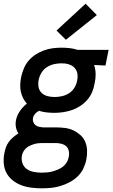

<svg xmlns="http://www.w3.org/2000/svg" viewBox="-43 -801 613 1043"><path d="M185 222Q156 222 127.5 218.5Q99 215 73.5 205.5Q48 196 26.5 179Q5 162 -7.5 139Q-20 116 -22.5 87.5Q-25 59 -19 30Q-16 14 -10.5 -1.5Q-5 -17 5.5 -31Q16 -45 29 -56Q42 -67 57 -76Q47 -91 43.5 -110Q40 -129 44 -149Q49 -174 65 -197.5Q81 -221 103 -238Q91 -251 82.5 -268Q74 -285 70 -303.5Q66 -322 67 -342.5Q68 -363 72 -383Q77 -406 86.5 -429Q96 -452 112.5 -471.5Q129 -491 151 -505Q173 -519 196.5 -527.5Q220 -536 244 -539Q268 -542 291 -542Q314 -542 336 -539.5Q358 -537 379 -530H547L530 -445L468 -448Q476 -425 476.5 -399.5Q477 -374 471 -348Q467 -324 457.5 -301Q448 -278 431 -258.5Q414 -239 392.5 -225Q371 -211 347.5 -203Q324 -195 299.5 -191.5Q275 -188 252 -188Q230 -188 209 -190.5Q188 -193 169 -199Q156 -193 147 -182Q138 -171 136 -159Q134 -148 138 -137.5Q142 -127 150 -121Q158 -115 168.5 -112.5Q179 -110 191 -109H259Q284 -109 309 -106Q334 -103 355 -93Q376 -83 393.5 -67.5Q411 -52 420 -30.5Q429 -9 430 16Q431 41 426 66Q421 91 409.5 115Q398 139 378 158Q358 177 334 189.5Q310 202 285 209.5Q260 217 234.5 219.5Q209 222 185 222ZM253 -274Q273 -274 293.5 -278.5Q314 -283 332 -294.5Q350 -306 361.5 -325Q373 -344 376 -363Q380 -381 378 -397.5Q376 -414 366.5 -427Q357 -440 342.5 -447Q328 -454 311 -456L290 -457Q271 -457 250.5 -452.5Q230 -448 211.5 -436Q193 -424 182 -405.5Q171 -387 167 -367Q163 -347 166.5 -328Q170 -309 183 -296.5Q196 -284 214.5 -279Q233 -274 253 -274ZM184 137Q199 137 214 135.5Q229 134 243.5 130Q258 126 273 119.5Q288 113 300.5 103Q313 93 320.5 79Q328 65 331 50Q334 34 330.5 18.5Q327 3 316.5 -6.5Q306 -16 290.5 -20Q275 -24 259 -24H184Q173 -24 162 -22.5Q151 -21 140 -17.5Q129 -14 117.5 -8.5Q106 -3 97.5 5Q89 13 83.5 23.5Q78 34 76 45Q72 67 79.5 87Q87 107 103.5 118Q120 129 141 133Q162 137 184 137ZM315 -585 264 -635 422 -781 483 -719Z"/></svg>

Font: Lode Dark
Style: Bold Italic
Weight: 700
Italic angle: -11°
Monospace: yes
Designer: Belleve Invis
Foundry: Belleve Invis
Version: Version 29.2.0; ttfautohint (v1.8.3)